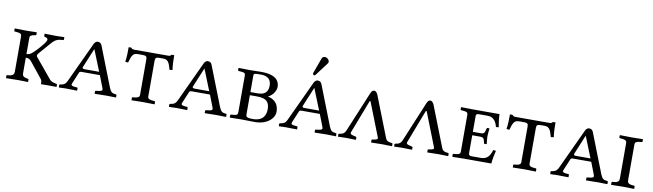

<svg xmlns="http://www.w3.org/2000/svg" viewBox="-39 -1230 6002 1764"><g transform="rotate(10 2962.0 -348.0)"><path d="M179 -215C201 -215 217 -210 232 -190L343 -52C357 -36 358 -25 358 -12V0L359 1C359 1 395 0 420 0C448 0 501 1 501 1L504 0V-21C504 -24 500 -26 497 -27L492 -28C472 -32 448 -38 436 -52L285 -234C280 -240 276 -245 276 -251C276 -259 282 -270 299 -288L385 -387C421 -428 448 -431 487 -434C492 -434 495 -436 495 -439V-461L492 -462C492 -462 448 -460 422 -460C393 -460 312 -462 312 -462L311 -461V-439C311 -436 313 -435 317 -434C337 -431 346 -421 346 -413C346 -394 315 -357 275 -313C231 -266 212 -249 179 -249V-400C179 -420 190 -426 221 -432L232 -434C236 -435 238 -436 238 -439V-460L237 -462C237 -462 174 -460 146 -460C115 -460 33 -462 33 -462L32 -460V-438C32 -435 35 -434 39 -434L59 -432C91 -429 102 -422 102 -400V-67C102 -48 89 -32 59 -29L39 -27C35 -27 32 -25 32 -21V0L34 2C34 2 116 0 144 0C174 0 237 2 237 2L238 0V-21C238 -25 235 -26 232 -27L221 -29C192 -34 179 -45 179 -67Z M684 -164C686 -171 693 -175 706 -175H877L922 -59C923 -55 924 -51 924 -48C924 -35 907 -32 884 -29L866 -27C862 -27 859 -24 859 -21V0L861 2C861 2 945 0 973 0C1003 0 1056 2 1056 2L1059 0V-21C1059 -24 1058 -26 1051 -27C1018 -30 1006 -36 989 -76L843 -449C836 -466 824 -474 803 -474C794 -474 778 -464 771 -448L595 -70C578 -34 556 -30 531 -27C528 -27 525 -24 525 -21V0L527 2C527 2 572 0 592 0C611 0 694 2 694 2L696 0V-21C696 -24 693 -27 690 -27L677 -28C652 -30 636 -33 636 -46C636 -49 638 -54 640 -59ZM865 -204H729C709 -204 709 -213 709 -218L785 -401H786Z M1423 -426C1466 -426 1479 -406 1499 -334L1526 -337C1519 -385 1518 -430 1518 -474H1493C1491 -468 1482 -460 1466 -460H1145C1129 -460 1120 -468 1118 -474H1093C1093 -430 1093 -384 1085 -337L1112 -334C1132 -406 1144 -426 1189 -426H1234C1263 -426 1272 -417 1272 -395V-61C1272 -41 1259 -32 1229 -29L1209 -27C1205 -27 1203 -24 1203 -21V0L1204 2C1204 2 1281 0 1309 0C1339 0 1417 2 1417 2L1419 0V-21C1419 -24 1415 -27 1412 -27L1392 -29C1361 -32 1349 -39 1349 -61V-394C1349 -417 1358 -426 1386 -426Z M1711 -164C1713 -171 1720 -175 1733 -175H1904L1949 -59C1950 -55 1951 -51 1951 -48C1951 -35 1934 -32 1911 -29L1893 -27C1889 -27 1886 -24 1886 -21V0L1888 2C1888 2 1972 0 2000 0C2030 0 2083 2 2083 2L2086 0V-21C2086 -24 2085 -26 2078 -27C2045 -30 2033 -36 2016 -76L1870 -449C1863 -466 1851 -474 1830 -474C1821 -474 1805 -464 1798 -448L1622 -70C1605 -34 1583 -30 1558 -27C1555 -27 1552 -24 1552 -21V0L1554 2C1554 2 1599 0 1619 0C1638 0 1721 2 1721 2L1723 0V-21C1723 -24 1720 -27 1717 -27L1704 -28C1679 -30 1663 -33 1663 -46C1663 -49 1665 -54 1667 -59ZM1892 -204H1756C1736 -204 1736 -213 1736 -218L1812 -401H1813Z M2266 -411C2266 -435 2268 -437 2332 -437C2376 -437 2430 -424 2430 -351C2430 -291 2399 -262 2334 -262H2266ZM2266 -233H2334C2425 -233 2450 -197 2450 -132C2450 -88 2432 -22 2330 -22C2266 -22 2266 -35 2266 -59ZM2120 -21V2L2222 0C2222 0 2299 2 2355 2C2467 2 2534 -63 2534 -125C2534 -190 2502 -234 2432 -250C2472 -268 2504 -313 2504 -352C2504 -400 2478 -462 2333 -462C2305 -462 2222 -460 2222 -460C2222 -460 2154 -461 2120 -462V-438C2120 -436 2121 -434 2126 -434L2149 -432C2181 -429 2189 -425 2189 -401V-61C2189 -36 2180 -32 2149 -29L2126 -27C2121 -27 2120 -24 2120 -21Z M2736 -164C2738 -171 2745 -175 2758 -175H2929L2974 -59C2975 -55 2976 -51 2976 -48C2976 -35 2959 -32 2936 -29L2918 -27C2914 -27 2911 -24 2911 -21V0L2913 2C2913 2 2997 0 3025 0C3055 0 3108 2 3108 2L3111 0V-21C3111 -24 3110 -26 3103 -27C3070 -30 3058 -36 3041 -76L2895 -449C2888 -466 2876 -474 2855 -474C2846 -474 2830 -464 2823 -448L2647 -70C2630 -34 2608 -30 2583 -27C2580 -27 2577 -24 2577 -21V0L2579 2C2579 2 2624 0 2644 0C2663 0 2746 2 2746 2L2748 0V-21C2748 -24 2745 -27 2742 -27L2729 -28C2704 -30 2688 -33 2688 -46C2688 -49 2690 -54 2692 -59ZM2917 -204H2781C2761 -204 2761 -213 2761 -218L2837 -401H2838ZM2885 -698C2874 -698 2861 -692 2857 -681L2805 -538C2804 -535 2803 -530 2803 -529C2803 -522 2810 -515 2818 -515C2822 -515 2826 -519 2829 -523L2921 -645C2925 -650 2926 -655 2926 -660C2926 -680 2905 -698 2885 -698Z M3241 -61 3358 -366C3359 -369 3361 -372 3364 -372C3366 -372 3368 -370 3369 -366L3490 -58C3499 -36 3484 -34 3456 -29L3444 -27C3440 -26 3438 -25 3438 -22V0L3440 2C3440 2 3511 0 3539 0C3569 0 3633 2 3633 2L3634 0V-21C3634 -24 3628 -27 3625 -27C3581 -30 3573 -46 3565 -67L3422 -432C3416 -449 3404 -472 3385 -472C3367 -472 3359 -460 3348 -432L3197 -69C3188 -46 3172 -30 3138 -27C3134 -27 3129 -24 3129 -21V0L3130 2C3130 2 3173 0 3201 0C3231 0 3295 2 3295 2L3297 0V-21C3297 -24 3293 -26 3290 -27L3281 -29C3250 -36 3233 -40 3241 -61Z M3765 -61 3882 -366C3883 -369 3885 -372 3888 -372C3890 -372 3892 -370 3893 -366L4014 -58C4023 -36 4008 -34 3980 -29L3968 -27C3964 -26 3962 -25 3962 -22V0L3964 2C3964 2 4035 0 4063 0C4093 0 4157 2 4157 2L4158 0V-21C4158 -24 4152 -27 4149 -27C4105 -30 4097 -46 4089 -67L3946 -432C3940 -449 3928 -472 3909 -472C3891 -472 3883 -460 3872 -432L3721 -69C3712 -46 3696 -30 3662 -27C3658 -27 3653 -24 3653 -21V0L3654 2C3654 2 3697 0 3725 0C3755 0 3819 2 3819 2L3821 0V-21C3821 -24 3817 -26 3814 -27L3805 -29C3774 -36 3757 -40 3765 -61Z M4555 -460H4369H4297L4197 -462L4196 -460V-438C4196 -437 4196 -435 4202 -434L4225 -432C4253 -430 4265 -424 4265 -401V-60C4265 -40 4256 -32 4225 -29L4202 -27C4197 -27 4196 -24 4196 -22V0L4197 2L4296 0H4560C4562 -32 4569 -73 4581 -122L4556 -125C4540 -74 4518 -34 4457 -34H4371C4353 -34 4342 -39 4342 -58V-225H4417C4443 -225 4452 -214 4456 -194L4461 -172C4461 -169 4463 -167 4468 -167H4485L4487 -169C4485 -192 4481 -213 4481 -238C4481 -262 4485 -290 4487 -312C4487 -314 4487 -315 4485 -315H4468C4464 -315 4462 -313 4462 -310L4456 -289C4452 -269 4445 -257 4417 -257H4342V-405C4342 -422 4352 -426 4371 -426H4451C4515 -426 4534 -373 4544 -337L4569 -340C4562 -378 4556 -417 4555 -460Z M4980 -426C5023 -426 5036 -406 5056 -334L5083 -337C5076 -385 5075 -430 5075 -474H5050C5048 -468 5039 -460 5023 -460H4702C4686 -460 4677 -468 4675 -474H4650C4650 -430 4650 -384 4642 -337L4669 -334C4689 -406 4701 -426 4746 -426H4791C4820 -426 4829 -417 4829 -395V-61C4829 -41 4816 -32 4786 -29L4766 -27C4762 -27 4760 -24 4760 -21V0L4761 2C4761 2 4838 0 4866 0C4896 0 4974 2 4974 2L4976 0V-21C4976 -24 4972 -27 4969 -27L4949 -29C4918 -32 4906 -39 4906 -61V-394C4906 -417 4915 -426 4943 -426Z M5268 -164C5270 -171 5277 -175 5290 -175H5461L5506 -59C5507 -55 5508 -51 5508 -48C5508 -35 5491 -32 5468 -29L5450 -27C5446 -27 5443 -24 5443 -21V0L5445 2C5445 2 5529 0 5557 0C5587 0 5640 2 5640 2L5643 0V-21C5643 -24 5642 -26 5635 -27C5602 -30 5590 -36 5573 -76L5427 -449C5420 -466 5408 -474 5387 -474C5378 -474 5362 -464 5355 -448L5179 -70C5162 -34 5140 -30 5115 -27C5112 -27 5109 -24 5109 -21V0L5111 2C5111 2 5156 0 5176 0C5195 0 5278 2 5278 2L5280 0V-21C5280 -24 5277 -27 5274 -27L5261 -28C5236 -30 5220 -33 5220 -46C5220 -49 5222 -54 5224 -59ZM5449 -204H5313C5293 -204 5293 -213 5293 -218L5369 -401H5370Z M5824 -400C5824 -420 5835 -429 5866 -432L5887 -434C5891 -434 5893 -436 5893 -439V-460L5892 -462C5892 -462 5815 -460 5788 -460C5757 -460 5678 -462 5678 -462L5677 -460V-438C5677 -435 5680 -434 5684 -434L5704 -432C5735 -429 5747 -422 5747 -400V-67C5747 -48 5737 -32 5704 -29L5684 -27C5680 -27 5677 -25 5677 -21V0L5679 2C5679 2 5757 0 5785 0C5816 0 5892 2 5892 2L5893 0V-21C5893 -25 5890 -27 5887 -27L5866 -29C5834 -32 5824 -45 5824 -67Z"/></g></svg>

Font: Linux Libertine O C
Style: Regular
Weight: 400
Designer: Philipp H. Poll
Foundry: Philipp H. Poll
Version: Version 4.0.3